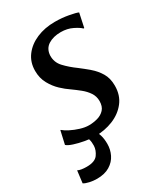

<svg xmlns="http://www.w3.org/2000/svg" viewBox="-194 -652 809 930"><g transform="rotate(-30 211.0 -187.5)"><path d="M378 -470.5H373.5Q363.5 -481.5 334.5 -496Q305.5 -510.5 269 -510.5Q227 -510.5 199 -492.8Q171 -475 168.5 -438.5Q167 -400 193.5 -371.8Q220 -343.5 255.5 -318Q280.5 -299 306.2 -277Q332 -255 349.5 -225.8Q367 -196.5 367 -155Q367 -101.5 338.2 -64.8Q309.5 -28 262.8 -9Q216 10 161 10Q137 10 106 4.5Q75 -1 49 -9.5Q23 -18 14 -27L30.5 -100H33Q44 -90 66.5 -78.5Q89 -67 115 -59Q141 -51 162.5 -51Q187 -51 210.8 -57.5Q234.5 -64 250 -80.8Q265.5 -97.5 265.5 -128Q265.5 -154 251.5 -175Q237.5 -196 215.8 -213.5Q194 -231 171.5 -247Q151 -260.5 127 -283Q103 -305.5 85.5 -337.2Q68 -369 68 -409.5Q68 -458 94.8 -493.5Q121.5 -529 167 -548.5Q212.5 -568 269 -568Q308.5 -568 345.2 -561.2Q382 -554.5 394.5 -548.5ZM148 -14 173.5 -12Q182 1.5 188.2 22.2Q194.5 43 194.5 71.5Q194.5 102.5 181 130.2Q167.5 158 139 175.5Q110.5 193 67 193Q46.5 193 26.2 188.5Q6 184 -5 177L3.5 109Q19 117.5 53 117.5Q99 117.5 115.8 94.2Q132.5 71 133.5 46.5Q134 25 130 12Q126 -1 123 -12Z"/></g></svg>

Font: Merriweather
Style: Italic
Weight: 400
Italic angle: -7.8°
Designer: Eben Sorkin
Foundry: Eben Sorkin
Version: Version 2.100